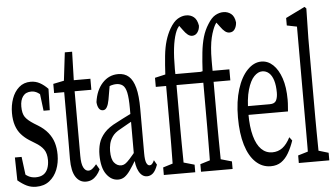

<svg xmlns="http://www.w3.org/2000/svg" viewBox="-59 -998 1919 1100"><g transform="rotate(-5 901.0 -447.5)"><path d="M106.4 4.4Q77.1 4.4 52.7 -7.3Q28.3 -19 1.5 -41.5L-1 -173.3H37.6L55.7 -30.8H27.3V-94.2Q44.9 -71.8 64.5 -60.8Q84 -49.8 108.4 -49.8Q135.3 -49.8 152.6 -61Q169.9 -72.3 178.2 -93.8Q186.5 -115.2 186.5 -141.6Q186.5 -180.2 170.4 -203.4Q154.3 -226.6 121.6 -245.6L89.4 -265.6Q63.5 -282.2 44.2 -304Q24.9 -325.7 14.6 -356.7Q4.4 -387.7 4.4 -428.2Q4.4 -472.2 18.1 -510.7Q31.7 -549.3 59.1 -573.5Q86.4 -597.7 126.5 -597.7Q154.8 -597.7 178.7 -584.7Q202.6 -571.8 225.1 -548.3L221.7 -425.8H186L170.9 -548.3H197.3V-496.6Q180.7 -519 162.8 -530.3Q145 -541.5 126 -541.5Q93.3 -541.5 77.1 -519.5Q61 -497.6 61 -460.9Q61 -420.9 75.2 -400.4Q89.4 -379.9 125 -357.4L146.5 -344.2Q181.6 -322.8 203.4 -295.7Q225.1 -268.6 234.6 -237.3Q244.1 -206.1 244.1 -167.5Q244.1 -121.6 228.8 -82.8Q213.4 -43.9 182.9 -19.8Q152.3 4.4 106.4 4.4Z M343.3 -521.5V-585H469.2V-521.5ZM393.1 0Q356.4 0 334.5 -33.4Q312.5 -66.9 312.5 -136.7Q312.5 -159.2 312.7 -181.2Q313 -203.1 313 -238.3V-521.5H254.9V-574.2L343.3 -592.3L313 -552.7L336.4 -748.5H378.4L373 -561V-537.6V-149.9Q373 -104 384 -82.8Q395 -61.5 412.6 -61.5Q424.3 -61.5 435.5 -70.3Q446.8 -79.1 459 -94.2L476.6 -63.5Q467.3 -43.5 454.3 -28.8Q441.4 -14.2 426.5 -7.1Q411.6 0 393.1 0Z M577.6 4.4Q538.6 4.4 510.7 -33.7Q482.9 -71.8 482.9 -146Q482.9 -181.2 491.9 -212.2Q501 -243.2 526.1 -271.5Q551.3 -299.8 599.6 -323.2Q618.2 -333 636.2 -342.3Q654.3 -351.6 672.4 -360.4Q690.4 -369.1 708.5 -377.4V-334Q684.6 -322.3 661.6 -309.1Q638.7 -295.9 615.2 -282.7Q583.5 -266.1 569.1 -245.1Q554.7 -224.1 550 -202.9Q545.4 -181.6 545.4 -162.6Q545.4 -115.7 562 -95.5Q578.6 -75.2 602.1 -75.2Q613.8 -75.2 624.5 -81.8Q635.3 -88.4 652.3 -107.2Q669.4 -126 697.8 -161.6L708 -101.6H686Q664.6 -65.9 648.2 -42.5Q631.8 -19 615.5 -7.3Q599.1 4.4 577.6 4.4ZM744.6 0Q715.3 0 697.5 -33Q679.7 -65.9 679.7 -120.6V-126.5V-396.5Q679.7 -455.6 672.9 -487.1Q666 -518.6 651.1 -530Q636.2 -541.5 613.8 -541.5Q602.1 -541.5 586.2 -537.4Q570.3 -533.2 549.3 -521L579.6 -559.1L562 -456.5Q557.1 -429.2 548.3 -414.1Q539.6 -398.9 525.4 -398.9Q510.3 -398.9 502 -412.4Q493.7 -425.8 492.2 -448.2Q501.5 -516.6 538.8 -557.1Q576.2 -597.7 629.4 -597.7Q667 -597.7 690.7 -576.4Q714.4 -555.2 726.6 -509.8Q738.8 -464.4 738.8 -388.2V-132.3Q738.8 -93.8 745.8 -77.6Q752.9 -61.5 763.7 -61.5Q772.9 -61.5 779.5 -69.1Q786.1 -76.7 791 -88.4L806.2 -61.5Q793.5 -26.4 778.3 -13.2Q763.2 0 744.6 0Z M840.3 1V-42.5L919.4 -66.9H936L1021 -42.5V1ZM895 1Q896 -40.5 896.5 -82.8Q897 -125 897.5 -167Q897.9 -209 897.9 -251V-505.9H838.4V-558.1L919.4 -576.7L897.9 -557.6L898.4 -564Q901.9 -629.9 907 -678.7Q912.1 -727.5 923.3 -764.6Q934.6 -801.8 951.7 -831.5Q974.1 -870.1 998.5 -884.5Q1022.9 -898.9 1046.9 -898.9Q1072.8 -898.9 1091.1 -884Q1109.4 -869.1 1115.2 -834Q1114.3 -811.5 1102.5 -795.4Q1090.8 -779.3 1071.8 -779.3Q1058.6 -779.3 1046.1 -789.3Q1033.7 -799.3 1021 -817.4L988.8 -860.8V-871.6H1039.6V-864.3Q1024.4 -859.4 1013.2 -852.3Q1002 -845.2 991.7 -828.1Q978.5 -805.7 969.5 -764.2Q960.4 -722.7 957.5 -662.6Q956.1 -632.8 956.1 -597.2Q956.1 -561.5 957.5 -521V-251Q957.5 -209.5 958 -167.2Q958.5 -125 959 -83Q959.5 -41 959.5 1ZM926.8 -505.9V-569.3H1136.2V-505.9ZM1054.2 1V-42.5L1133.8 -66.9H1150.4L1235.8 -42.5V1ZM1109.4 1Q1110.4 -40.5 1110.6 -82.8Q1110.8 -125 1111.3 -167Q1111.8 -209 1111.8 -251V-505.9H1052.7V-558.1L1133.8 -576.7L1111.8 -557.6L1112.8 -564Q1116.2 -629.9 1121.6 -679.4Q1127 -729 1138.2 -767.3Q1149.4 -805.7 1170.4 -838.4Q1191.9 -873.5 1214.8 -886.2Q1237.8 -898.9 1261.2 -898.9Q1286.1 -898.9 1305.2 -884Q1324.2 -869.1 1328.6 -834Q1327.6 -811.5 1316.9 -795.4Q1306.2 -779.3 1286.1 -779.3Q1272.9 -779.3 1260.7 -788.8Q1248.5 -798.3 1235.4 -816.9L1202.6 -860.8V-871.6H1252.9V-864.3Q1232.9 -859.4 1220 -846.4Q1207 -833.5 1195.3 -801.8Q1188 -782.7 1182.4 -758.8Q1176.8 -734.9 1173.6 -702.4Q1170.4 -669.9 1170.4 -625Q1170.4 -615.7 1170.4 -606.4Q1170.4 -567.9 1170.9 -521V-251Q1170.9 -209.5 1171.4 -167.2Q1171.9 -125 1172.4 -83Q1172.9 -41 1173.3 1ZM1141.1 -505.9V-569.3H1267.1V-505.9Z M1455.6 4.4Q1406.2 4.4 1369.1 -30.8Q1332 -65.9 1312 -131.6Q1292 -197.3 1292 -290Q1292 -382.3 1313.7 -451.7Q1335.4 -521 1372.6 -559.3Q1409.7 -597.7 1453.1 -597.7Q1490.7 -597.7 1520.3 -569.6Q1549.8 -541.5 1567.1 -490.7Q1584.5 -439.9 1584.5 -366.7Q1584.5 -346.7 1582.8 -329.1Q1581.1 -311.5 1580.6 -299.8H1318.8V-350.1H1480.5Q1508.8 -350.1 1517.6 -367.9Q1526.4 -385.7 1526.4 -412.6Q1526.4 -454.1 1517.6 -482.9Q1508.8 -511.7 1492.2 -526.6Q1475.6 -541.5 1453.1 -541.5Q1429.2 -541.5 1406.5 -518.3Q1383.8 -495.1 1368.7 -443.4Q1353.5 -391.6 1353.5 -304.2Q1353.5 -230 1367.7 -178.2Q1381.8 -126.5 1408.2 -100.3Q1434.6 -74.2 1471.2 -74.2Q1504.4 -74.2 1529.5 -93Q1554.7 -111.8 1575.2 -151.9L1590.3 -131.8Q1576.2 -90.8 1558.3 -60.3Q1540.5 -29.8 1515.9 -12.7Q1491.2 4.4 1455.6 4.4Z M1616.7 0V-43.5L1696.3 -67.4H1711.9L1792 -43.5V0ZM1672.9 0Q1673.8 -41.5 1674.1 -83.7Q1674.3 -126 1674.3 -168Q1674.3 -210 1674.3 -252.4V-779.3L1616.7 -791V-834L1727.1 -888.2L1736.8 -878.4L1733.4 -706.5V-252.4Q1733.4 -210.9 1733.9 -168.5Q1734.4 -126 1734.9 -84.2Q1735.4 -42.5 1735.8 0Z"/></g></svg>

Font: Scarab Serif
Style: Condensed
Weight: 400
Designer: John Roberts
Foundry: Scarab
Version: 1.0